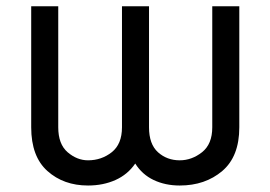

<svg xmlns="http://www.w3.org/2000/svg" viewBox="-20 -565 838 595"><path d="M76.7 -170.5V-545.5H160.5V-170.5Q160.5 -118.3 189.6 -93.2Q218.8 -68.2 252.8 -68.2Q294.4 -68.2 326.2 -93.2Q358 -118.3 358 -170.5V-545.5H441.8V-170.5Q441.8 -118.3 469.6 -93.2Q497.5 -68.2 536.9 -68.2Q574.2 -68.2 606 -93.2Q637.8 -118.3 637.8 -170.5V-545.5H721.6V-170.5Q721.6 -79.9 668.7 -35Q615.8 9.9 536.9 9.9Q492.2 9.9 456.3 -7.1Q420.5 -24.1 399.1 -58.2Q375.7 -24.1 337.7 -7.1Q299.7 9.9 252.8 9.9Q177.2 9.9 127 -35Q76.7 -79.9 76.7 -170.5Z"/></svg>

Font: Inter UI
Style: Regular
Weight: 400
Designer: Rasmus Andersson
Foundry: rsms
Version: 3.2;8d6f07862